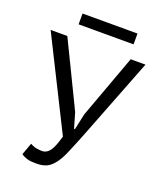

<svg xmlns="http://www.w3.org/2000/svg" viewBox="-151 -915 842 1013"><g transform="rotate(20 270.0 -408.5)"><path d="M100.6 -683.6Q77.1 -683.6 6.8 -683.6Q6.8 -683.6 6.8 -681.6Q6.8 -681.6 7.8 -680.7Q7.8 -680.7 7.8 -679.7Q7.8 -679.7 8.8 -678.7Q8.8 -678.7 8.8 -677.7Q8.8 -677.7 9.8 -676.8Q9.8 -676.8 9.8 -675.8Q9.8 -675.8 10.7 -674.8Q10.7 -674.8 10.7 -673.8Q10.7 -673.8 11.7 -672.9Q11.7 -672.9 11.7 -671.9Q11.7 -671.9 12.7 -670.9Q12.7 -670.9 12.7 -669.9Q12.7 -669.9 13.7 -668.9Q13.7 -668.9 13.7 -668Q13.7 -668 14.6 -667Q14.6 -667 14.6 -666Q14.6 -666 15.6 -665Q15.6 -665 15.6 -664.1Q15.6 -664.1 16.6 -663.1Q16.6 -663.1 16.6 -662.1Q16.6 -662.1 17.6 -661.1Q17.6 -661.1 17.6 -660.2Q17.6 -660.2 18.6 -659.2Q18.6 -659.2 18.6 -658.2Q18.6 -658.2 19.5 -657.2Q19.5 -657.2 19.5 -656.2Q19.5 -656.2 20.5 -655.3Q20.5 -654.3 21.5 -653.3Q21.5 -653.3 21.5 -652.3Q21.5 -652.3 22.5 -651.4Q22.5 -651.4 22.5 -650.4Q22.5 -650.4 23.4 -649.4Q23.4 -649.4 23.4 -648.4Q23.4 -648.4 24.4 -647.5Q24.4 -647.5 24.4 -646.5Q24.4 -646.5 25.4 -645.5Q25.4 -645.5 25.4 -644.5Q25.4 -644.5 26.4 -643.6Q26.4 -643.6 26.4 -642.6Q26.4 -642.6 27.3 -641.6Q27.3 -641.6 27.3 -640.6Q27.3 -640.6 28.3 -639.6Q28.3 -639.6 28.3 -638.7Q28.3 -638.7 29.3 -637.7Q29.3 -637.7 29.3 -636.7Q29.3 -636.7 30.3 -635.7Q30.3 -635.7 31.2 -633.8Q31.2 -633.8 31.2 -632.8Q31.2 -632.8 32.2 -631.8Q32.2 -631.8 32.2 -630.9Q32.2 -630.9 33.2 -629.9Q33.2 -629.9 33.2 -628.9Q33.2 -628.9 34.2 -627.9Q34.2 -627.9 34.2 -627Q34.2 -627 35.2 -626Q35.2 -626 35.2 -625Q35.2 -625 36.1 -624Q36.1 -624 36.1 -623Q36.1 -623 37.1 -622.1Q37.1 -622.1 37.1 -621.1Q37.1 -621.1 38.1 -619.1Q38.1 -619.1 39.1 -618.2Q39.1 -618.2 39.1 -617.2Q39.1 -617.2 40 -616.2Q40 -616.2 40 -615.2Q40 -615.2 41 -614.3Q41 -614.3 41 -613.3Q41 -613.3 42 -612.3Q42 -612.3 42 -611.3Q42 -611.3 43 -610.4Q43 -610.4 43 -609.4Q43 -609.4 43.9 -608.4Q43.9 -607.4 44.9 -606.4Q44.9 -606.4 44.9 -605.5Q44.9 -605.5 45.9 -604.5Q45.9 -604.5 45.9 -603.5Q45.9 -603.5 46.9 -602.5Q46.9 -602.5 46.9 -601.6Q46.9 -601.6 47.9 -600.6Q47.9 -600.6 47.9 -599.6Q47.9 -599.6 48.8 -598.6Q48.8 -598.6 48.8 -597.7Q48.8 -597.7 49.8 -596.7Q49.8 -596.7 50.8 -594.7Q50.8 -594.7 50.8 -593.8Q50.8 -593.8 51.8 -592.8Q51.8 -592.8 51.8 -591.8Q51.8 -591.8 52.7 -590.8Q52.7 -590.8 52.7 -589.8Q52.7 -589.8 53.7 -588.9Q53.7 -588.9 53.7 -587.9Q53.7 -587.9 54.7 -586.9Q54.7 -586.9 54.7 -585.9Q54.7 -585.9 55.7 -584Q55.7 -584 56.6 -583Q56.6 -583 56.6 -582Q56.6 -582 57.6 -581.1Q57.6 -581.1 57.6 -580.1Q57.6 -580.1 58.6 -579.1Q58.6 -579.1 58.6 -578.1Q58.6 -578.1 59.6 -577.1Q59.6 -577.1 59.6 -576.2Q59.6 -576.2 60.5 -574.2Q60.5 -574.2 61.5 -573.2Q61.5 -573.2 61.5 -572.3Q61.5 -572.3 62.5 -571.3Q62.5 -571.3 62.5 -570.3Q62.5 -570.3 63.5 -569.3Q63.5 -569.3 63.5 -568.4Q63.5 -568.4 64.5 -567.4Q64.5 -567.4 64.5 -566.4Q64.5 -565.4 65.4 -564.5Q65.4 -564.5 66.4 -563.5Q66.4 -563.5 66.4 -562.5Q66.4 -562.5 67.4 -561.5Q67.4 -561.5 67.4 -560.5Q67.4 -560.5 68.4 -559.6Q68.4 -559.6 68.4 -558.6Q68.4 -558.6 69.3 -557.6Q69.3 -557.6 69.3 -556.6Q69.3 -555.7 70.3 -554.7Q70.3 -554.7 71.3 -553.7Q71.3 -553.7 71.3 -552.7Q71.3 -552.7 72.3 -551.8Q72.3 -551.8 72.3 -550.8Q72.3 -550.8 73.2 -549.8Q73.2 -549.8 73.2 -548.8Q73.2 -548.8 74.2 -547.9Q74.2 -547.9 74.2 -546.9Q74.2 -546.9 75.2 -545.9Q75.2 -545.9 75.2 -544.9Q75.2 -544.9 76.2 -543.9Q76.2 -543.9 76.2 -543Q76.2 -543 77.1 -542Q77.1 -542 77.1 -541Q77.1 -541 78.1 -540Q78.1 -540 78.1 -539.1Q78.1 -539.1 79.1 -538.1Q79.1 -538.1 79.1 -537.1Q79.1 -537.1 80.1 -536.1Q80.1 -536.1 80.1 -535.2Q80.1 -535.2 81.1 -534.2Q81.1 -534.2 81.1 -533.2Q81.1 -532.2 82 -531.2Q82 -531.2 83 -530.3Q83 -530.3 83 -529.3Q83 -529.3 84 -528.3Q84 -528.3 84 -527.3Q84 -527.3 85 -526.4Q85 -526.4 85 -525.4Q85 -525.4 85.9 -524.4Q85.9 -524.4 85.9 -523.4Q85.9 -523.4 86.9 -522.5Q86.9 -522.5 86.9 -521.5Q86.9 -521.5 87.9 -520.5Q87.9 -520.5 87.9 -519.5Q87.9 -519.5 88.9 -518.6Q88.9 -518.6 88.9 -517.6Q88.9 -517.6 89.8 -516.6Q89.8 -516.6 89.8 -515.6Q89.8 -515.6 90.8 -514.6Q90.8 -514.6 90.8 -513.7Q90.8 -513.7 91.8 -512.7Q91.8 -512.7 91.8 -511.7Q91.8 -511.7 92.8 -510.7Q92.8 -510.7 92.8 -509.8Q92.8 -509.8 93.8 -508.8Q93.8 -508.8 93.8 -507.8Q93.8 -507.8 94.7 -506.8Q94.7 -506.8 94.7 -505.9Q94.7 -505.9 95.7 -504.9Q95.7 -504.9 95.7 -503.9Q95.7 -503.9 96.7 -502.9Q96.7 -502.9 96.7 -502Q96.7 -502 97.7 -501Q97.7 -501 97.7 -500Q97.7 -500 98.6 -499Q98.6 -499 98.6 -498Q98.6 -498 99.6 -497.1Q99.6 -497.1 99.6 -496.1Q99.6 -496.1 100.6 -495.1Q100.6 -495.1 100.6 -494.1Q100.6 -494.1 101.6 -493.2Q101.6 -493.2 101.6 -492.2Q101.6 -492.2 102.5 -491.2Q102.5 -491.2 102.5 -490.2Q102.5 -490.2 103.5 -489.3Q103.5 -489.3 103.5 -488.3Q103.5 -488.3 104.5 -487.3Q104.5 -487.3 104.5 -486.3Q104.5 -486.3 105.5 -485.4Q105.5 -485.4 105.5 -484.4Q105.5 -484.4 106.4 -483.4Q106.4 -483.4 106.4 -482.4Q106.4 -482.4 107.4 -481.4Q107.4 -481.4 107.4 -480.5Q107.4 -480.5 108.4 -479.5Q108.4 -479.5 109.4 -477.5Q109.4 -477.5 109.4 -476.6Q109.4 -476.6 110.4 -475.6Q110.4 -475.6 110.4 -474.6Q110.4 -474.6 111.3 -473.6Q111.3 -473.6 111.3 -472.7Q111.3 -472.7 112.3 -471.7Q112.3 -471.7 112.3 -470.7Q112.3 -470.7 113.3 -469.7Q113.3 -469.7 113.3 -468.8Q113.3 -468.8 114.3 -467.8Q114.3 -467.8 114.3 -466.8Q114.3 -466.8 115.2 -465.8Q115.2 -465.8 115.2 -464.8Q115.2 -464.8 116.2 -463.9Q116.2 -463.9 116.2 -462.9Q116.2 -462.9 117.2 -461.9Q117.2 -461.9 117.2 -460.9Q117.2 -460.9 118.2 -460Q118.2 -460 118.2 -459Q118.2 -459 119.1 -458Q119.1 -458 119.1 -457Q119.1 -457 120.1 -456.1Q120.1 -456.1 120.1 -455.1Q120.1 -455.1 121.1 -454.1Q121.1 -454.1 121.1 -453.1Q121.1 -453.1 122.1 -452.1Q122.1 -452.1 122.1 -451.2Q122.1 -451.2 123 -450.2Q123 -450.2 123 -449.2Q123 -449.2 124 -448.2Q124 -448.2 124 -447.3Q124 -446.3 125 -445.3Q125 -445.3 126 -444.3Q126 -444.3 126 -443.4Q126 -443.4 127 -442.4Q127 -442.4 127 -441.4Q127 -441.4 127.9 -440.4Q127.9 -440.4 127.9 -439.5Q127.9 -439.5 128.9 -438.5Q128.9 -438.5 128.9 -437.5Q128.9 -437.5 129.9 -436.5Q129.9 -436.5 129.9 -435.5Q129.9 -435.5 130.9 -434.6Q130.9 -434.6 130.9 -433.6Q130.9 -433.6 131.8 -432.6Q131.8 -432.6 131.8 -431.6Q131.8 -431.6 132.8 -430.7Q132.8 -430.7 132.8 -429.7Q132.8 -429.7 133.8 -428.7Q133.8 -428.7 133.8 -427.7Q133.8 -427.7 134.8 -426.8Q134.8 -426.8 134.8 -425.8Q134.8 -425.8 135.7 -424.8Q135.7 -424.8 135.7 -423.8Q135.7 -423.8 136.7 -422.9Q136.7 -422.9 136.7 -421.9Q136.7 -421.9 137.7 -420.9Q137.7 -420.9 137.7 -419.9Q137.7 -419.9 138.7 -418.9Q138.7 -418.9 138.7 -418Q138.7 -418 139.6 -416Q139.6 -416 140.6 -415Q140.6 -415 140.6 -414.1Q140.6 -414.1 141.6 -413.1Q141.6 -413.1 141.6 -412.1Q141.6 -412.1 142.6 -411.1Q142.6 -411.1 142.6 -410.2Q142.6 -410.2 143.6 -409.2Q143.6 -409.2 143.6 -408.2Q143.6 -408.2 144.5 -407.2Q144.5 -407.2 144.5 -406.2Q144.5 -406.2 145.5 -405.3Q145.5 -405.3 145.5 -404.3Q145.5 -404.3 146.5 -403.3Q146.5 -403.3 146.5 -402.3Q146.5 -402.3 147.5 -401.4Q147.5 -401.4 147.5 -400.4Q147.5 -400.4 148.4 -399.4Q148.4 -399.4 148.4 -398.4Q148.4 -398.4 149.4 -397.5Q149.4 -397.5 149.4 -396.5Q149.4 -396.5 150.4 -395.5Q150.4 -395.5 150.4 -394.5Q150.4 -394.5 151.4 -393.6Q151.4 -393.6 151.4 -392.6Q151.4 -392.6 152.3 -391.6Q152.3 -391.6 152.3 -390.6Q152.3 -390.6 153.3 -389.6Q153.3 -388.7 154.3 -387.7Q154.3 -387.7 154.3 -386.7Q154.3 -386.7 155.3 -385.7Q155.3 -385.7 155.3 -384.8Q155.3 -384.8 156.2 -383.8Q156.2 -383.8 156.2 -382.8Q156.2 -382.8 157.2 -381.8Q157.2 -381.8 157.2 -380.9Q157.2 -380.9 158.2 -379.9Q158.2 -379.9 158.2 -378.9Q158.2 -378.9 159.2 -377.9Q159.2 -377.9 159.2 -377Q159.2 -377 160.2 -376Q160.2 -376 160.2 -375Q160.2 -375 161.1 -374Q161.1 -374 161.1 -373Q161.1 -373 162.1 -372.1Q162.1 -372.1 162.1 -371.1Q162.1 -371.1 163.1 -370.1Q163.1 -370.1 163.1 -369.1Q163.1 -369.1 164.1 -368.2Q164.1 -368.2 164.1 -367.2Q164.1 -367.2 165 -366.2Q165 -366.2 165 -365.2Q165 -365.2 166 -364.3Q166 -364.3 166 -363.3Q166 -363.3 167 -362.3Q167 -362.3 167 -361.3Q167 -361.3 168 -360.4Q168 -360.4 168 -359.4Q168 -359.4 168.9 -357.4Q168.9 -357.4 169.9 -356.4Q169.9 -356.4 169.9 -355.5Q169.9 -355.5 170.9 -354.5Q170.9 -354.5 170.9 -353.5Q170.9 -353.5 171.9 -352.5Q171.9 -352.5 171.9 -351.6Q171.9 -351.6 172.9 -350.6Q172.9 -350.6 172.9 -349.6Q172.9 -349.6 173.8 -348.6Q173.8 -348.6 173.8 -347.7Q173.8 -347.7 174.8 -346.7Q174.8 -346.7 174.8 -345.7Q174.8 -345.7 175.8 -344.7Q175.8 -344.7 175.8 -343.8Q175.8 -343.8 176.8 -342.8Q176.8 -342.8 176.8 -341.8Q176.8 -341.8 177.7 -340.8Q177.7 -340.8 177.7 -339.8Q177.7 -339.8 178.7 -338.9Q178.7 -338.9 178.7 -337.9Q178.7 -337.9 179.7 -336.9Q179.7 -336.9 179.7 -335.9Q179.7 -335.9 180.7 -335Q180.7 -335 180.7 -334Q180.7 -334 181.6 -333Q181.6 -333 181.6 -332Q181.6 -332 182.6 -331.1Q182.6 -331.1 182.6 -330.1Q182.6 -330.1 183.6 -329.1Q183.6 -329.1 183.6 -328.1Q183.6 -328.1 184.6 -327.1Q184.6 -327.1 184.6 -326.2Q184.6 -326.2 185.5 -325.2Q185.5 -325.2 185.5 -324.2Q185.5 -324.2 186.5 -322.3Q186.5 -322.3 187.5 -321.3Q187.5 -321.3 187.5 -320.3Q187.5 -320.3 188.5 -319.3Q188.5 -319.3 188.5 -318.4Q188.5 -318.4 189.5 -317.4Q189.5 -317.4 189.5 -316.4Q189.5 -316.4 190.4 -315.4Q190.4 -315.4 190.4 -314.5Q190.4 -314.5 191.4 -313.5Q191.4 -313.5 191.4 -312.5Q191.4 -312.5 192.4 -311.5Q192.4 -311.5 192.4 -310.5Q192.4 -310.5 193.4 -309.6Q193.4 -309.6 193.4 -308.6Q193.4 -308.6 194.3 -307.6Q194.3 -307.6 194.3 -306.6Q194.3 -306.6 195.3 -305.7Q195.3 -305.7 195.3 -304.7Q195.3 -304.7 196.3 -303.7Q196.3 -303.7 196.3 -302.7Q196.3 -302.7 197.3 -301.8Q197.3 -301.8 197.3 -300.8Q197.3 -300.8 198.2 -299.8Q198.2 -299.8 198.2 -298.8Q198.2 -298.8 199.2 -297.9Q199.2 -297.9 199.2 -296.9Q199.2 -296.9 200.2 -295.9Q200.2 -295.9 200.2 -294.9Q200.2 -294.9 201.2 -293.9Q201.2 -293.9 201.2 -293Q201.2 -293 202.1 -292Q202.1 -292 202.1 -291Q202.1 -291 203.1 -290Q203.1 -290 203.1 -289.1Q203.1 -289.1 204.1 -288.1Q204.1 -288.1 204.1 -287.1Q204.1 -287.1 205.1 -286.1Q205.1 -286.1 205.1 -285.2Q205.1 -285.2 206.1 -284.2Q206.1 -284.2 206.1 -283.2Q206.1 -283.2 207 -282.2Q207 -282.2 207 -281.2Q207 -281.2 208 -280.3Q208 -280.3 208 -279.3Q208 -279.3 209 -278.3Q209 -278.3 209 -277.3Q209 -277.3 210 -276.4Q210 -276.4 210 -275.4Q210 -275.4 210.9 -274.4Q210.9 -274.4 210.9 -273.4Q210.9 -273.4 211.9 -272.5Q211.9 -272.5 211.9 -271.5Q211.9 -271.5 212.9 -270.5Q212.9 -270.5 212.9 -269.5Q212.9 -269.5 213.9 -268.6Q213.9 -268.6 213.9 -267.6Q213.9 -267.6 214.8 -266.6Q214.8 -266.6 214.8 -265.6Q214.8 -265.6 215.8 -264.6Q215.8 -264.6 215.8 -263.7Q215.8 -263.7 216.8 -262.7Q216.8 -262.7 216.8 -261.7Q216.8 -261.7 217.8 -260.7Q217.8 -260.7 217.8 -259.8Q217.8 -259.8 218.8 -258.8Q218.8 -258.8 218.8 -257.8Q218.8 -257.8 219.7 -256.8Q219.7 -256.8 219.7 -255.9Q219.7 -255.9 220.7 -254.9Q220.7 -254.9 220.7 -253.9Q220.7 -253.9 221.7 -252.9Q221.7 -252.9 221.7 -252Q221.7 -252 222.7 -251Q222.7 -251 222.7 -250Q222.7 -250 223.6 -249Q223.6 -249 223.6 -248Q223.6 -248 224.6 -247.1Q224.6 -247.1 224.6 -246.1Q224.6 -246.1 225.6 -245.1Q225.6 -245.1 225.6 -244.1Q225.6 -244.1 226.6 -243.2Q226.6 -243.2 226.6 -242.2Q226.6 -242.2 227.5 -241.2Q227.5 -241.2 227.5 -240.2Q227.5 -240.2 228.5 -239.3Q228.5 -239.3 228.5 -238.3Q228.5 -238.3 229.5 -237.3Q229.5 -237.3 229.5 -236.3Q229.5 -236.3 230.5 -235.4Q230.5 -235.4 230.5 -234.4Q230.5 -234.4 231.4 -233.4Q231.4 -233.4 231.4 -232.4Q231.4 -232.4 232.4 -231.4Q232.4 -231.4 232.4 -230.5Q232.4 -230.5 233.4 -229.5Q233.4 -229.5 233.4 -228.5Q233.4 -228.5 234.4 -227.5Q234.4 -227.5 234.4 -226.6Q234.4 -226.6 235.4 -225.6Q235.4 -225.6 235.4 -224.6Q235.4 -224.6 236.3 -223.6Q236.3 -223.6 236.3 -222.7Q236.3 -222.7 237.3 -221.7Q237.3 -221.7 237.3 -220.7Q237.3 -220.7 238.3 -219.7Q238.3 -219.7 238.3 -218.8Q238.3 -218.8 239.3 -217.8Q239.3 -217.8 239.3 -216.8Q239.3 -216.8 240.2 -215.8Q240.2 -215.8 240.2 -214.8Q240.2 -214.8 241.2 -213.9Q241.2 -213.9 241.2 -212.9Q241.2 -212.9 242.2 -211.9Q242.2 -211.9 242.2 -210.9Q242.2 -210.9 243.2 -210Q243.2 -210 243.2 -209Q243.2 -209 244.1 -208Q244.1 -208 244.1 -207Q244.1 -207 245.1 -206.1Q245.1 -206.1 245.1 -205.1Q245.1 -205.1 246.1 -204.1Q246.1 -204.1 246.1 -203.1Q246.1 -203.1 247.1 -202.1Q247.1 -202.1 247.1 -201.2Q247.1 -201.2 248 -200.2Q248 -200.2 248 -200.2Q248 -200.2 248 -199.2Q248 -199.2 249 -198.2Q249 -198.2 249 -197.3Q249 -197.3 250 -196.3Q250 -196.3 250 -195.3Q250 -195.3 251 -194.3Q251 -194.3 251 -193.4Q251 -193.4 252 -192.4Q252 -192.4 252 -191.4Q252 -191.4 252.9 -190.4Q252.9 -190.4 252.9 -189.5Q252.9 -189.5 253.9 -188.5Q253.9 -188.5 254.9 -186.5Q254.9 -186.5 254.9 -185.5Q254.9 -185.5 255.9 -184.6Q255.9 -184.6 255.9 -183.6Q255.9 -183.6 256.8 -182.6Q256.8 -182.6 256.8 -181.6Q256.8 -181.6 257.8 -180.7Q257.8 -180.7 257.8 -179.7Q257.8 -179.7 258.8 -178.7Q258.8 -178.7 258.8 -177.7Q258.8 -177.7 259.8 -177.7Q252 -150.4 244.1 -128.9Q236.3 -108.4 227.5 -94.7Q217.8 -81.1 206.1 -74.2Q194.3 -67.4 180.7 -67.4Q173.8 -67.4 167 -68.4Q159.2 -69.3 151.4 -70.3Q142.6 -71.3 133.8 -75.2Q125 -78.1 115.2 -84Q115.2 -83 114.3 -82Q114.3 -82 114.3 -81.1Q114.3 -81.1 113.3 -80.1Q113.3 -80.1 113.3 -79.1Q113.3 -79.1 112.3 -78.1Q112.3 -78.1 112.3 -77.1Q112.3 -77.1 112.3 -76.2Q112.3 -76.2 111.3 -75.2Q111.3 -75.2 111.3 -74.2Q111.3 -74.2 111.3 -73.2Q111.3 -73.2 110.4 -72.3Q110.4 -72.3 110.4 -71.3Q110.4 -71.3 110.4 -70.3Q110.4 -70.3 109.4 -70.3Q109.4 -70.3 109.4 -69.3Q109.4 -69.3 109.4 -68.4Q109.4 -68.4 108.4 -66.4Q108.4 -66.4 108.4 -65.4Q108.4 -65.4 108.4 -64.5Q108.4 -64.5 107.4 -64.5Q107.4 -64.5 107.4 -63.5Q107.4 -63.5 106.4 -61.5Q106.4 -61.5 106.4 -60.5Q106.4 -60.5 106.4 -59.6Q106.4 -59.6 106.4 -59.6Q106.4 -59.6 105.5 -58.6Q105.5 -58.6 105.5 -57.6Q105.5 -57.6 105.5 -56.6Q105.5 -56.6 104.5 -56.6Q104.5 -56.6 104.5 -55.7Q104.5 -55.7 104.5 -54.7Q104.5 -54.7 104.5 -53.7Q104.5 -53.7 103.5 -53.7Q103.5 -53.7 103.5 -52.7Q103.5 -52.7 103.5 -51.8Q103.5 -51.8 103.5 -51.8Q103.5 -50.8 102.5 -49.8Q102.5 -49.8 102.5 -48.8Q102.5 -48.8 101.6 -47.9Q101.6 -47.9 101.6 -46.9Q101.6 -46.9 101.6 -45.9Q101.6 -45.9 100.6 -45.9Q100.6 -45.9 100.6 -44.9Q100.6 -44.9 100.6 -43.9Q100.6 -43.9 99.6 -43Q99.6 -43 99.6 -42Q99.6 -42 99.6 -42Q99.6 -42 99.6 -41Q99.6 -41 98.6 -40Q98.6 -40 98.6 -39.1Q98.6 -39.1 98.6 -38.1Q98.6 -38.1 97.7 -37.1Q97.7 -37.1 97.7 -36.1Q97.7 -36.1 97.7 -35.2Q97.7 -35.2 96.7 -34.2Q96.7 -34.2 96.7 -34.2Q96.7 -34.2 96.7 -32.2Q96.7 -32.2 95.7 -31.2Q95.7 -31.2 95.7 -30.3Q95.7 -30.3 94.7 -29.3Q94.7 -29.3 94.7 -28.3Q94.7 -28.3 94.7 -27.3Q94.7 -27.3 93.8 -26.4Q93.8 -26.4 93.8 -26.4Q93.8 -26.4 93.8 -24.4Q93.8 -24.4 92.8 -23.4Q92.8 -23.4 92.8 -23.4Q92.8 -23.4 91.8 -21.5Q91.8 -21.5 91.8 -20.5Q91.8 -20.5 91.8 -19.5Q91.8 -19.5 91.8 -18.6Q91.8 -18.6 90.8 -17.6Q90.8 -17.6 90.8 -16.6Q90.8 -16.6 90.8 -16.6Q98.6 -10.7 107.4 -6.8Q116.2 -2.9 126 0Q135.7 2.9 148.4 3.9Q162.1 4.9 177.7 4.9Q194.3 4.9 209 2Q223.6 -1 235.4 -6.8Q247.1 -12.7 257.8 -22.5Q269.5 -33.2 279.3 -46.9Q290 -61.5 299.8 -80.1Q309.6 -99.6 319.3 -123Q329.1 -146.5 340.8 -174.8Q352.5 -204.1 366.2 -238.3Q423.8 -386.7 539.1 -682.6Q518.6 -682.6 456.1 -682.6Q423.8 -593.8 325.2 -325.2Q320.3 -302.7 305.7 -235.4Q304.7 -235.4 300.8 -235.4Q293.9 -256.8 275.4 -322.3Q275.4 -322.3 274.4 -324.2Q274.4 -324.2 273.4 -325.2Q273.4 -325.2 273.4 -326.2Q273.4 -326.2 272.5 -327.1Q272.5 -327.1 272.5 -328.1Q272.5 -328.1 271.5 -329.1Q271.5 -329.1 271.5 -330.1Q271.5 -330.1 270.5 -331.1Q270.5 -331.1 270.5 -332Q270.5 -332 269.5 -333Q269.5 -333 269.5 -334Q269.5 -334 268.6 -335Q268.6 -335 268.6 -335.9Q268.6 -335.9 267.6 -336.9Q267.6 -336.9 267.6 -337.9Q267.6 -337.9 266.6 -338.9Q266.6 -338.9 266.6 -339.8Q266.6 -339.8 265.6 -340.8Q265.6 -340.8 265.6 -341.8Q265.6 -342.8 264.6 -343.8Q264.6 -343.8 264.6 -344.7Q264.6 -344.7 263.7 -345.7Q263.7 -345.7 263.7 -346.7Q263.7 -346.7 262.7 -347.7Q262.7 -347.7 262.7 -348.6Q262.7 -348.6 261.7 -349.6Q261.7 -349.6 261.7 -350.6Q261.7 -350.6 260.7 -351.6Q260.7 -351.6 260.7 -352.5Q260.7 -352.5 259.8 -353.5Q259.8 -353.5 259.8 -354.5Q259.8 -354.5 258.8 -355.5Q258.8 -356.4 258.8 -357.4Q258.8 -357.4 257.8 -358.4Q257.8 -358.4 256.8 -359.4Q256.8 -359.4 256.8 -360.4Q256.8 -360.4 255.9 -361.3Q255.9 -361.3 255.9 -362.3Q255.9 -362.3 254.9 -363.3Q254.9 -363.3 254.9 -364.3Q254.9 -364.3 253.9 -365.2Q253.9 -365.2 253.9 -366.2Q253.9 -366.2 252.9 -367.2Q252.9 -367.2 252.9 -369.1Q252.9 -369.1 252 -370.1Q252 -370.1 252 -371.1Q252 -371.1 251 -372.1Q251 -372.1 251 -373Q251 -373 250 -374Q250 -374 249 -375Q249 -375 249 -376Q249 -376 248 -377Q248 -377 248 -378.9Q248 -378.9 247.1 -379.9Q247.1 -379.9 247.1 -380.9Q247.1 -380.9 246.1 -381.8Q246.1 -381.8 246.1 -382.8Q246.1 -382.8 245.1 -383.8Q245.1 -383.8 245.1 -384.8Q245.1 -384.8 244.1 -385.7Q244.1 -386.7 243.2 -387.7Q243.2 -387.7 243.2 -388.7Q243.2 -388.7 242.2 -389.6Q242.2 -389.6 242.2 -390.6Q242.2 -390.6 241.2 -391.6Q241.2 -391.6 241.2 -392.6Q241.2 -392.6 240.2 -393.6Q240.2 -393.6 240.2 -394.5Q240.2 -394.5 239.3 -396.5Q239.3 -396.5 239.3 -397.5Q239.3 -397.5 238.3 -398.4Q238.3 -398.4 237.3 -399.4Q237.3 -399.4 237.3 -400.4Q237.3 -400.4 236.3 -401.4Q236.3 -401.4 236.3 -402.3Q236.3 -402.3 235.4 -403.3Q235.4 -403.3 235.4 -405.3Q235.4 -405.3 234.4 -406.2Q234.4 -406.2 234.4 -407.2Q234.4 -407.2 233.4 -408.2Q233.4 -408.2 232.4 -409.2Q232.4 -409.2 232.4 -410.2Q232.4 -410.2 231.4 -411.1Q231.4 -411.1 231.4 -413.1Q231.4 -413.1 230.5 -414.1Q230.5 -414.1 230.5 -415Q230.5 -415 229.5 -416Q229.5 -416 229.5 -417Q229.5 -417 228.5 -418Q228.5 -418 228.5 -418.9Q228.5 -418.9 227.5 -420.9Q227.5 -420.9 226.6 -421.9Q226.6 -421.9 226.6 -422.9Q226.6 -422.9 225.6 -423.8Q225.6 -423.8 225.6 -424.8Q225.6 -424.8 224.6 -425.8Q224.6 -425.8 224.6 -426.8Q224.6 -426.8 223.6 -428.7Q223.6 -428.7 223.6 -429.7Q223.6 -429.7 222.7 -430.7Q222.7 -430.7 221.7 -431.6Q221.7 -431.6 221.7 -432.6Q221.7 -432.6 220.7 -433.6Q220.7 -433.6 220.7 -434.6Q220.7 -434.6 219.7 -436.5Q219.7 -436.5 219.7 -437.5Q219.7 -437.5 218.8 -438.5Q218.8 -438.5 218.8 -439.5Q218.8 -439.5 217.8 -440.4Q217.8 -440.4 216.8 -441.4Q216.8 -441.4 216.8 -443.4Q216.8 -443.4 215.8 -444.3Q215.8 -444.3 215.8 -445.3Q215.8 -445.3 214.8 -446.3Q214.8 -446.3 214.8 -447.3Q214.8 -447.3 213.9 -448.2Q213.9 -448.2 212.9 -449.2Q212.9 -450.2 212.9 -451.2Q212.9 -451.2 211.9 -452.1Q211.9 -452.1 211.9 -453.1Q211.9 -453.1 210.9 -454.1Q210.9 -454.1 210.9 -455.1Q210.9 -455.1 210 -456.1Q210 -456.1 210 -457Q210 -457 209 -459Q209 -459 208 -460Q208 -460 208 -460.9Q208 -460.9 207 -461.9Q207 -461.9 207 -462.9Q207 -462.9 206.1 -463.9Q206.1 -463.9 206.1 -464.8Q206.1 -465.8 205.1 -466.8Q205.1 -466.8 205.1 -467.8Q205.1 -467.8 204.1 -468.8Q204.1 -468.8 204.1 -469.7Q204.1 -469.7 203.1 -470.7Q203.1 -470.7 202.1 -471.7Q202.1 -471.7 202.1 -472.7Q202.1 -472.7 201.2 -474.6Q201.2 -474.6 201.2 -475.6Q201.2 -475.6 200.2 -476.6Q200.2 -476.6 200.2 -477.5Q200.2 -477.5 199.2 -478.5Q199.2 -478.5 199.2 -479.5Q199.2 -479.5 198.2 -480.5Q198.2 -481.4 197.3 -482.4Q197.3 -482.4 197.3 -483.4Q197.3 -483.4 196.3 -484.4Q196.3 -484.4 196.3 -485.4Q196.3 -485.4 195.3 -486.3Q195.3 -486.3 195.3 -487.3Q195.3 -487.3 194.3 -488.3Q194.3 -488.3 194.3 -489.3Q194.3 -489.3 193.4 -491.2Q193.4 -491.2 192.4 -492.2Q192.4 -492.2 192.4 -493.2Q192.4 -493.2 191.4 -494.1Q191.4 -494.1 191.4 -495.1Q191.4 -495.1 190.4 -496.1Q190.4 -496.1 190.4 -497.1Q190.4 -497.1 189.5 -498Q189.5 -499 189.5 -500Q189.5 -500 188.5 -501Q188.5 -501 188.5 -502Q188.5 -502 187.5 -502.9Q187.5 -503.9 186.5 -504.9Q186.5 -504.9 186.5 -505.9Q186.5 -505.9 185.5 -506.8Q185.5 -506.8 185.5 -507.8Q185.5 -507.8 184.6 -508.8Q184.6 -508.8 184.6 -509.8Q184.6 -509.8 183.6 -510.7Q183.6 -510.7 183.6 -511.7Q183.6 -511.7 182.6 -512.7Q182.6 -512.7 182.6 -513.7Q182.6 -513.7 181.6 -514.6Q181.6 -514.6 181.6 -515.6Q181.6 -515.6 180.7 -516.6Q180.7 -516.6 180.7 -517.6Q180.7 -517.6 179.7 -518.6Q179.7 -518.6 179.7 -519.5Q179.7 -519.5 178.7 -520.5Q178.7 -520.5 178.7 -521.5Q178.7 -521.5 177.7 -522.5Q177.7 -522.5 177.7 -523.4Q177.7 -523.4 176.8 -524.4Q176.8 -524.4 176.8 -525.4Q176.8 -525.4 175.8 -526.4Q175.8 -526.4 175.8 -527.3Q175.8 -527.3 174.8 -528.3Q174.8 -528.3 174.8 -529.3Q174.8 -529.3 174.8 -530.3Q174.8 -530.3 173.8 -531.2Q173.8 -531.2 173.8 -532.2Q173.8 -532.2 172.9 -533.2Q172.9 -533.2 172.9 -534.2Q172.9 -534.2 171.9 -535.2Q171.9 -535.2 171.9 -536.1Q171.9 -536.1 170.9 -537.1Q170.9 -537.1 170.9 -538.1Q170.9 -538.1 169.9 -539.1Q169.9 -539.1 169.9 -540Q169.9 -540 168.9 -541Q168.9 -541 168.9 -542Q168.9 -542 168 -543Q168 -543 168 -543.9Q168 -543.9 167 -544.9Q167 -544.9 167 -545.9Q167 -545.9 166 -546.9Q166 -546.9 166 -547.9Q166 -547.9 165 -548.8Q165 -548.8 165 -549.8Q165 -549.8 164.1 -550.8Q164.1 -550.8 164.1 -551.8Q164.1 -551.8 163.1 -552.7Q163.1 -552.7 163.1 -553.7Q163.1 -553.7 163.1 -554.7Q163.1 -554.7 162.1 -555.7Q162.1 -555.7 162.1 -556.6Q162.1 -556.6 161.1 -557.6Q161.1 -557.6 161.1 -558.6Q161.1 -558.6 160.2 -558.6Q160.2 -558.6 160.2 -559.6Q160.2 -559.6 159.2 -560.5Q159.2 -560.5 159.2 -561.5Q159.2 -561.5 158.2 -562.5Q158.2 -562.5 158.2 -563.5Q158.2 -563.5 157.2 -564.5Q157.2 -564.5 157.2 -565.4Q157.2 -565.4 156.2 -566.4Q156.2 -566.4 156.2 -567.4Q156.2 -567.4 155.3 -568.4Q155.3 -568.4 155.3 -569.3Q155.3 -569.3 154.3 -570.3Q154.3 -570.3 154.3 -571.3Q154.3 -571.3 153.3 -572.3Q153.3 -572.3 153.3 -573.2Q153.3 -573.2 153.3 -574.2Q153.3 -574.2 152.3 -575.2Q152.3 -575.2 152.3 -576.2Q152.3 -576.2 151.4 -577.1Q151.4 -577.1 150.4 -579.1Q150.4 -579.1 150.4 -580.1Q150.4 -580.1 149.4 -581.1Q149.4 -581.1 149.4 -582Q149.4 -582 148.4 -583Q148.4 -583 148.4 -584Q148.4 -584 147.5 -585Q147.5 -585 147.5 -585.9Q147.5 -585.9 146.5 -586.9Q146.5 -586.9 146.5 -587.9Q146.5 -587.9 146.5 -588.9Q146.5 -588.9 145.5 -589.8Q145.5 -589.8 145.5 -590.8Q145.5 -590.8 144.5 -590.8Q144.5 -590.8 144.5 -591.8Q144.5 -591.8 143.6 -592.8Q143.6 -592.8 143.6 -593.8Q143.6 -593.8 142.6 -594.7Q142.6 -594.7 142.6 -595.7Q142.6 -595.7 141.6 -596.7Q141.6 -596.7 141.6 -597.7Q141.6 -597.7 140.6 -598.6Q140.6 -598.6 140.6 -600.6Q140.6 -600.6 139.6 -601.6Q139.6 -601.6 139.6 -602.5Q139.6 -602.5 138.7 -603.5Q138.7 -603.5 138.7 -604.5Q138.7 -604.5 137.7 -605.5Q137.7 -605.5 137.7 -606.4Q137.7 -606.4 136.7 -607.4Q136.7 -607.4 136.7 -607.4Q136.7 -607.4 135.7 -608.4Q135.7 -608.4 135.7 -609.4Q135.7 -609.4 135.7 -610.4Q135.7 -610.4 134.8 -611.3Q134.8 -611.3 134.8 -612.3Q134.8 -612.3 133.8 -613.3Q133.8 -613.3 133.8 -614.3Q133.8 -614.3 132.8 -615.2Q132.8 -615.2 132.8 -616.2Q132.8 -616.2 131.8 -617.2Q131.8 -617.2 131.8 -618.2Q131.8 -618.2 130.9 -619.1Q130.9 -619.1 130.9 -620.1Q130.9 -620.1 130.9 -620.1Q130.9 -620.1 129.9 -621.1Q129.9 -621.1 129.9 -622.1Q129.9 -622.1 128.9 -623Q128.9 -624 127.9 -625Q127.9 -625 127.9 -626Q127.9 -626 127 -627Q127 -627 127 -627.9Q127 -627.9 127 -628.9Q127 -628.9 126 -629.9Q126 -629.9 126 -629.9Q126 -629.9 125 -630.9Q125 -630.9 125 -631.8Q125 -631.8 124 -632.8Q124 -632.8 124 -633.8Q124 -633.8 124 -634.8Q124 -634.8 123 -635.7Q123 -635.7 123 -636.7Q123 -636.7 122.1 -637.7Q122.1 -637.7 122.1 -637.7Q122.1 -637.7 121.1 -638.7Q121.1 -638.7 121.1 -639.6Q121.1 -639.6 120.1 -641.6Q120.1 -641.6 120.1 -642.6Q120.1 -642.6 119.1 -643.6Q119.1 -643.6 119.1 -644.5Q119.1 -644.5 118.2 -644.5Q118.2 -644.5 118.2 -645.5Q118.2 -645.5 118.2 -646.5Q118.2 -646.5 117.2 -647.5Q117.2 -647.5 117.2 -648.4Q117.2 -648.4 116.2 -649.4Q116.2 -649.4 116.2 -650.4Q116.2 -650.4 116.2 -650.4Q116.2 -650.4 115.2 -651.4Q115.2 -651.4 115.2 -652.3Q115.2 -652.3 114.3 -653.3Q114.3 -653.3 114.3 -654.3Q114.3 -654.3 113.3 -655.3Q113.3 -655.3 113.3 -656.2Q113.3 -656.2 113.3 -656.2Q113.3 -656.2 112.3 -657.2Q112.3 -658.2 111.3 -659.2Q111.3 -659.2 111.3 -660.2Q111.3 -660.2 111.3 -661.1Q111.3 -661.1 110.4 -661.1Q110.4 -661.1 110.4 -662.1Q110.4 -663.1 109.4 -664.1Q109.4 -664.1 109.4 -665Q109.4 -665 108.4 -665Q108.4 -665 108.4 -666Q108.4 -666 107.4 -668Q107.4 -668 107.4 -668.9Q107.4 -668.9 106.4 -669.9Q106.4 -669.9 106.4 -669.9Q106.4 -670.9 105.5 -671.9Q105.5 -671.9 105.5 -672.9Q105.5 -672.9 104.5 -672.9Q104.5 -672.9 104.5 -673.8Q104.5 -673.8 103.5 -675.8Q103.5 -675.8 103.5 -676.8Q103.5 -676.8 102.5 -676.8Q102.5 -676.8 102.5 -677.7Q102.5 -677.7 102.5 -678.7Q102.5 -678.7 101.6 -679.7Q101.6 -679.7 101.6 -679.7Q101.6 -679.7 100.6 -681.6Q100.6 -681.6 100.6 -682.6Q100.6 -682.6 100.6 -683.6ZM134.8 -761.7Q211.9 -761.7 443.4 -761.7Q443.4 -777.3 443.4 -822.3Q366.2 -822.3 134.8 -822.3Q134.8 -806.6 134.8 -761.7Z"/></g></svg>

Font: Aptus Gothic JP
Style: Medium
Weight: 400
Designer: Fuminori Ogawa / Motoya
Version: Version 1